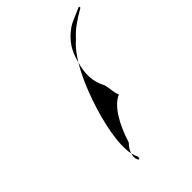

<svg xmlns="http://www.w3.org/2000/svg" viewBox="-198 -738 851 851"><g transform="rotate(-45 227.5 -313.0)"><path d="M191 -272C223 -376 276 -498 343 -554C372 -587 406 -610 455 -638L454 -647C407 -625 387 -621 362 -603C316 -569 293 -532 279 -480C260 -417 261 -369 288 -318C296 -288 293 -266 304 -246C255 -226 212 -154 184 -64C126 -6 172 47 168 7C137 -50 160 -172 191 -272Z"/></g></svg>

Font: Zinc
Style: Obl
Weight: 400
Version: Version 1